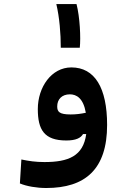

<svg xmlns="http://www.w3.org/2000/svg" viewBox="-20 -688 626 947"><path d="M208 239.3C400.4 239.3 508.3 147 508.3 -71.8C508.3 -254.9 447.3 -355.5 332 -355.5C233.9 -355.5 166.5 -258.3 166.5 -149.9C166.5 -47.9 198.2 4.9 307.1 4.9C354 4.9 378.4 -7.3 389.6 -26.9H405.3C390.6 82 317.4 111.3 199.2 111.3C155.3 111.3 123.5 106.4 85.4 98.6L78.1 216.8C111.8 231 161.6 239.3 208 239.3ZM279.8 -452.6H373.5C378.9 -501.5 374 -604 357.4 -668H257.8C273.4 -602.1 279.8 -522.5 279.8 -452.6ZM403.3 -131.8C377.9 -126.5 355.5 -123.5 328.6 -123.5C272.5 -123.5 262.2 -136.7 262.2 -163.1C262.2 -197.8 284.7 -222.7 324.7 -222.7C357.4 -222.7 391.1 -203.6 403.3 -131.8Z"/></svg>

Font: Cascadia Code
Style: Bold
Weight: 700
Monospace: yes
Designer: Aaron Bell
Foundry: Saja Typeworks
Version: Version 2404.023